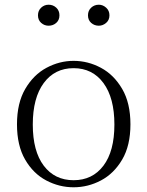

<svg xmlns="http://www.w3.org/2000/svg" viewBox="-20 -780 625 814"><path d="M292 14Q231 14 176 -15Q121 -44 86.5 -103.5Q52 -163 52 -253Q52 -343 87 -403Q122 -463 177 -492.5Q232 -522 292 -522Q353 -522 408 -492.5Q463 -463 498 -403Q533 -343 533 -253Q533 -163 498 -103.5Q463 -44 408 -15Q353 14 292 14ZM292 -16Q372 -16 418.5 -77.5Q465 -139 465 -252Q465 -365 418.5 -428Q372 -491 292 -491Q212 -491 165.5 -428Q119 -365 119 -252Q119 -139 165.5 -77.5Q212 -16 292 -16ZM186 -671Q168 -671 154.5 -683Q141 -695 141 -715Q141 -735 154.5 -747.5Q168 -760 186 -760Q205 -760 218.5 -747.5Q232 -735 232 -715Q232 -695 218.5 -683Q205 -671 186 -671ZM399 -671Q380 -671 366.5 -683Q353 -695 353 -715Q353 -735 366.5 -747.5Q380 -760 399 -760Q416 -760 430 -747.5Q444 -735 444 -715Q444 -695 430 -683Q416 -671 399 -671Z"/></svg>

Font: Noto Serif KR ExtraLight
Style: Regular
Weight: 200
Designer: Ryoko NISHIZUKA 西塚涼子 (kana & ideographs); Frank Grießhammer (Latin, Greek & Cyrillic); Wenlong ZHANG 张文龙 (bopomofo); San
Foundry: Adobe
Version: Version 2.002-H1;hotconv 1.1.0;makeotfexe 2.6.0